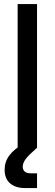

<svg xmlns="http://www.w3.org/2000/svg" viewBox="-20 -748 277 972"><path d="M167.5 -727.5V0H69.3V-727.5ZM106.9 204.1Q59.1 204.1 31.2 180.4Q3.4 156.7 3.4 110.8Q3.4 71.3 27.3 38.8Q51.3 6.3 107.4 -26.4L167.5 0Q126 36.1 110.6 56.4Q95.2 76.7 95.2 95.7Q95.2 111.8 105.2 120.6Q115.2 129.4 137.2 129.4Q144 129.4 152.6 129.4Q161.1 129.4 167.5 129.4V204.1Q152.8 204.1 137.2 204.1Q121.6 204.1 106.9 204.1Z"/></svg>

Font: Inter Cardless Display
Style: Regular
Weight: 400
Designer: Rasmus Andersson
Foundry: rsms
Version: Version 4.001;git-9221beed3